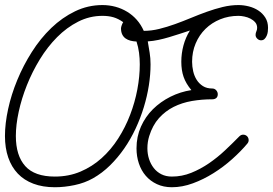

<svg xmlns="http://www.w3.org/2000/svg" viewBox="-20 -746 1101 774"><path d="M960 -203.1Q969.7 -203.1 976.1 -196.8Q982.4 -190.4 982.4 -180.7Q982.4 -173.3 976.6 -166.5Q950.7 -135.7 915.8 -104.5Q880.9 -73.2 840.8 -48.1Q800.8 -22.9 757.8 -7.1Q714.8 8.8 672.9 8.8Q639.2 8.8 612.5 -3.7Q585.9 -16.1 567.6 -37.4Q549.3 -58.6 539.8 -87.2Q530.3 -115.7 530.3 -147.9Q530.3 -195.3 548.1 -235.4Q565.9 -275.4 596.4 -305.7Q627 -335.9 667 -356Q707 -376 751.5 -382.8Q729.5 -409.2 720.2 -435.8Q710.9 -462.4 710.9 -497.1Q710.9 -530.3 719.5 -562.5Q728 -594.7 745.6 -623Q725.1 -616.2 704.1 -609.4Q683.1 -602.5 661.9 -596.2Q640.6 -589.8 619.1 -585.2Q597.7 -580.6 575.7 -579.1Q579.6 -555.2 583.3 -533.4Q586.9 -511.7 586.9 -486.8Q586.9 -445.8 580.1 -401.9Q573.2 -357.9 559.8 -314Q546.4 -270 526.6 -227.5Q506.8 -185.1 481 -147.7Q455.1 -110.4 423.6 -79.3Q392.1 -48.3 355 -27.3Q321.3 -8.3 280.5 0.2Q239.7 8.8 201.2 8.8Q152.3 8.8 114.7 -5.4Q77.1 -19.5 51.8 -46.1Q26.4 -72.8 13.2 -111.1Q0 -149.4 0 -197.8Q0 -247.6 12.7 -306.2Q25.4 -364.7 49.6 -423.3Q73.7 -481.9 108.4 -536.6Q143.1 -591.3 186.8 -633.3Q230.5 -675.3 282.5 -700.4Q334.5 -725.6 393.1 -725.6Q419.9 -725.6 445.3 -718.8Q470.7 -711.9 492.4 -698.7Q514.2 -685.5 531.2 -666.3Q548.3 -647 559.6 -621.6Q590.3 -621.6 621.8 -629.4Q653.3 -637.2 685.3 -648.7Q717.3 -660.2 749.5 -673.6Q781.7 -687 813.7 -698.5Q845.7 -710 877.7 -717.8Q909.7 -725.6 941.4 -725.6Q961.9 -725.6 983.2 -720.2Q1004.4 -714.8 1021.5 -703.6Q1038.6 -692.4 1049.6 -675Q1060.5 -657.7 1060.5 -633.8Q1060.5 -627 1059.6 -618.4Q1058.6 -609.9 1055.2 -602.1Q1051.8 -594.2 1046.4 -588.9Q1041 -583.5 1032.2 -583.5Q1023.9 -583.5 1017.1 -590.1Q1010.3 -596.7 1010.3 -605Q1010.3 -612.8 1013.4 -619.4Q1016.6 -626 1016.6 -633.8Q1016.6 -647 1008.8 -656Q1001 -665 989.5 -670.9Q978 -676.8 964.8 -679.4Q951.7 -682.1 941.4 -682.1Q901.9 -682.1 867.7 -668.2Q833.5 -654.3 808.3 -629.6Q783.2 -605 768.8 -571Q754.4 -537.1 754.4 -497.1Q754.4 -478 758.8 -458.7Q763.2 -439.5 772.9 -424.1Q782.7 -408.7 798.1 -398.9Q813.5 -389.2 835.9 -389.2Q845.2 -389.2 851.6 -382.1Q857.9 -375 857.9 -366.2Q857.9 -356 851.8 -350.8Q845.7 -345.7 835.9 -345.7Q793.5 -345.7 753.7 -338.9Q713.9 -332 680.2 -315.2Q646.5 -298.3 620.8 -269.8Q595.2 -241.2 581.5 -197.3Q574.2 -173.8 574.2 -147.9Q574.2 -125.5 580.8 -105Q587.4 -84.5 599.9 -68.6Q612.3 -52.7 630.6 -43.5Q648.9 -34.2 672.9 -34.2Q713.4 -34.2 751 -49.3Q788.6 -64.5 823 -88.1Q857.4 -111.8 887.9 -140.6Q918.5 -169.4 944.8 -196.3Q951.7 -203.1 960 -203.1ZM530.3 -578.6Q517.6 -579.1 506.1 -582Q494.6 -585 486.1 -591.1Q477.5 -597.2 472.7 -607.2Q467.8 -617.2 467.8 -631.8Q467.8 -636.2 470.9 -644.8Q474.1 -653.3 476.6 -656.7Q456.5 -670.9 437 -676.5Q417.5 -682.1 393.1 -682.1Q341.3 -682.1 295.2 -658.7Q249 -635.3 210.2 -596.2Q171.4 -557.1 140.6 -506.8Q109.9 -456.5 88.4 -402.6Q66.9 -348.6 55.4 -295.4Q43.9 -242.2 43.9 -197.8Q43.9 -118.7 81.8 -76.4Q119.6 -34.2 201.2 -34.2Q257.3 -34.2 304.4 -54.2Q351.6 -74.2 389.6 -108.4Q427.7 -142.6 456.5 -187.7Q485.4 -232.9 504.6 -283.2Q523.9 -333.5 533.7 -385.7Q543.5 -438 543.5 -486.8Q543.5 -510.3 540.5 -533.2Q537.6 -556.2 530.3 -578.6Z"/></svg>

Font: Helvetia Verbundene
Style: Regular
Weight: 400
Designer: Peter Wiegel, original typeface by Carl Albert Fahrenwaldt 1901
Foundry: Peter Wiegel
Version: Version 2.000